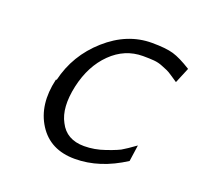

<svg xmlns="http://www.w3.org/2000/svg" viewBox="-93 -584 723 696"><g transform="rotate(20 268.0 -236.5)"><path d="M99 -237Q100 -238 100 -238H102Q126 -340 206 -411Q286 -482 381 -482Q435 -482 464 -473.5Q493 -465 536 -438L511 -378Q505 -382 488 -393.5Q471 -405 464.5 -407.5Q458 -410 442.5 -416.5Q427 -423 409.5 -424.5Q392 -426 367 -426Q297 -426 244.5 -374.5Q192 -323 173 -238Q154 -151 182 -100Q209 -46 277 -46Q317 -46 357 -60Q369 -64 378 -67.5Q387 -71 395.5 -74.5Q404 -78 408.5 -80.5Q413 -83 420.5 -88Q428 -93 431.5 -95Q435 -97 445 -104.5Q455 -112 460 -115L451 -52Q357 9 261 9Q166 9 120.5 -62.5Q75 -134 99 -237Z"/></g></svg>

Font: Coval
Style: ExtraLight Italic
Weight: 200
Foundry: Context Ltd
Version: Version 001.000